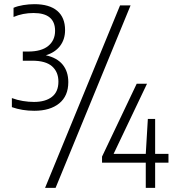

<svg xmlns="http://www.w3.org/2000/svg" viewBox="-20 -834 844 922"><path d="M144.5 -302Q86.5 -302 37 -319.5V-363Q62.5 -353.5 90 -349Q117.5 -344.5 143 -344.5Q198 -344.5 229.2 -368.8Q260.5 -393 260.5 -442Q260.5 -488.5 230 -515.5Q199.5 -542.5 134.5 -542.5H89.5V-586.5H115Q179 -586.5 211.8 -613.5Q244.5 -640.5 244.5 -686Q244.5 -771.5 141 -771.5Q89 -771.5 45 -752.5V-796.5Q64 -805 91.5 -809.5Q119 -814 145 -814Q217 -814 254.8 -782Q292.5 -750 292.5 -689.5Q292.5 -645 268.5 -613.5Q244.5 -582 200 -568.5Q253.5 -557 280.8 -523.8Q308 -490.5 308 -439.5Q308 -373 264.2 -337.5Q220.5 -302 144.5 -302ZM196.5 68 556.5 -808H607L247 68ZM470 -53V-82L636.5 -432H686L525.5 -95H680L690 -263H725V-95H789V-53H725V68H680V-53Z"/></svg>

Font: Encode Sans Condensed Condensed Light
Style: Regular
Weight: 300
Width: 3
Designer: Multiple Designers
Foundry: Impallari Type
Version: Version 3.000; ttfautohint (v1.8.3) -l 8 -r 50 -G 200 -x 14 